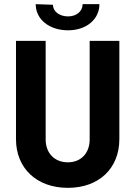

<svg xmlns="http://www.w3.org/2000/svg" viewBox="-20 -897 653 925"><path d="M307 8C457 8 555 -86 555 -227V-700H412V-225C412 -160 371 -115 307 -115C242 -115 200 -160 200 -225V-700H57V-227C57 -86 157 8 307 8ZM152 -877C152 -804 217 -751 308 -751C396 -751 459 -804 459 -877H378C378 -842 348 -818 308 -818C266 -818 235 -842 235 -874Z"/></svg>

Font: Vanilla Cream Black
Style: Regular
Weight: 900
Designer: Jeremy Tribby, Jinavaṁso
Foundry: Tribby Type
Version: Version 1.422;Glyphs 3.1.2 (3151)